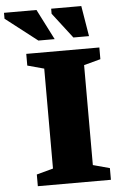

<svg xmlns="http://www.w3.org/2000/svg" viewBox="-110 -978 662 1022"><g transform="rotate(-5 220.5 -467.5)"><path d="M440.5 -62.5V0H50V-62.5L138.5 -86.5V-620.5L50 -644.5V-707H440.5V-644.5L351.5 -620.5V-86.5ZM207.5 -772H120.5L-49 -903.5V-935H124.5ZM391 -772H307.5L203 -908V-935H364Z"/></g></svg>

Font: Newsreader 6pt
Style: Bold
Weight: 700
Designer: Hugues Gentile
Foundry: Production Type
Version: Version 1.003; ttfautohint (v1.8.3)